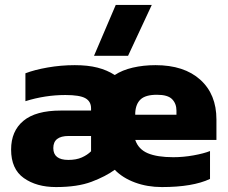

<svg xmlns="http://www.w3.org/2000/svg" viewBox="-20 -748 922 778"><path d="M361 -522 449 -728H595L499 -522ZM207 10Q128 10 76.5 -26.5Q25 -63 25 -142Q25 -217 75 -258.5Q125 -300 226 -300H349V-309Q349 -337 326 -350Q303 -363 245 -363Q163 -363 83 -338V-451Q119 -465 173 -474.5Q227 -484 283 -484Q336 -484 375 -474Q414 -464 445 -444Q475 -464 518 -474Q561 -484 610 -484Q726 -484 791.5 -425Q857 -366 857 -264V-181H528Q541 -143 579 -127Q617 -111 682 -111Q723 -111 764.5 -118.5Q806 -126 831 -136V-23Q761 10 636 10Q577 10 527 -8.5Q477 -27 445 -60Q408 -33 351 -11.5Q294 10 207 10ZM528 -283H695V-300Q695 -328 677.5 -346Q660 -364 616 -364Q570 -364 550 -345.5Q530 -327 528 -291ZM257 -100Q289 -100 311.5 -110Q334 -120 349 -135V-197H258Q196 -197 196 -148Q196 -100 257 -100Z"/></svg>

Font: Kanit
Style: Bold
Weight: 700
Designer: Katatrad Team
Foundry: CadsonDemak
Version: Version 2.000; ttfautohint (v1.8.3)